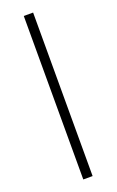

<svg xmlns="http://www.w3.org/2000/svg" viewBox="-145 -774 493 812"><g transform="rotate(-20 101.0 -368.0)"><path d="M122.1 -735.8V0H80.1V-735.8Z"/></g></svg>

Font: Inter 18pt ExtraLight
Style: Regular
Weight: 250
Designer: Rasmus Andersson
Foundry: rsms
Version: Version 4.001;git-66647c0bb